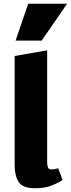

<svg xmlns="http://www.w3.org/2000/svg" viewBox="-20 -993 377 1022"><path d="M166 9Q102 9 80 -23.5Q58 -56 58 -116V-695L231 -725V-128Q231 -112 235.5 -101.5Q240 -91 254 -91Q261 -91 270 -92.5Q279 -94 290 -97L313 -35Q286 -17 251 -4Q216 9 166 9ZM63 -777 130 -973H337L202 -777Z"/></svg>

Font: Ysabeau Infant Black
Style: Regular
Weight: 900
Designer: Christian Thalmann (Catharsis Fonts)
Version: Version 2.001;gftools[0.9.30]; featfreeze: ss01,ss02,lnum